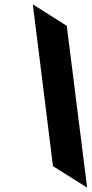

<svg xmlns="http://www.w3.org/2000/svg" viewBox="-20 -844 418 877"><path d="M130 -824 222 -85 378 13 285 -726Z"/></svg>

Font: Ember
Style: Ita
Weight: 400
Designer: Stig
Foundry: Cannot Into Space Fonts
Version: Version 0.127